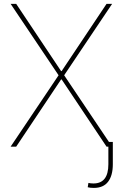

<svg xmlns="http://www.w3.org/2000/svg" viewBox="-20 -747 625 978"><path d="M34.1 0ZM551.1 0H522.7L294 -342.3H291.2L62.5 0H34.1L278.4 -363.6L34.1 -727.3H62.5L291.2 -384.9H294L522.7 -727.3H551.1L306.8 -363.6ZM458.1 210.2Q437.9 210.2 426.8 206.7L430.4 184.7Q441.8 187.5 456 187.5Q532 187.5 532 89.5V-24.1H554.7V89.5Q554.7 147.4 530.5 178.8Q506.4 210.2 458.1 210.2Z"/></svg>

Font: Linik Sans Thin
Style: Regular
Weight: 100
Designer: Fonts by Rasmus Andersson / Changes by Cristiano Sobral with parts from Marc Monis
Foundry: rsms
Version: Version 3.020; ttfautohint (v1.6)